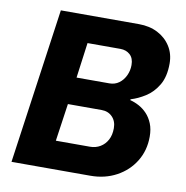

<svg xmlns="http://www.w3.org/2000/svg" viewBox="-78 -761 809 835"><g transform="rotate(10 326.5 -343.0)"><path d="M27 0 124 -686H469Q516 -686 552 -667.5Q588 -649 609 -616Q630 -583 630 -540Q630 -482 608 -445Q586 -408 553.5 -387.5Q521 -367 490 -358L489 -354Q509 -349 528.5 -338.5Q548 -328 564 -311Q580 -294 590 -269.5Q600 -245 600 -212Q600 -151 570.5 -103Q541 -55 490 -27.5Q439 0 375 0ZM201 -124H352Q377 -124 397 -136Q417 -148 428.5 -169.5Q440 -191 440 -221Q440 -252 421.5 -271Q403 -290 374 -290H225ZM242 -410H387Q411 -410 429 -423Q447 -436 457.5 -458Q468 -480 468 -505Q468 -535 451 -550.5Q434 -566 408 -566H263Z"/></g></svg>

Font: Chivo Medium
Style: Bold Italic
Weight: 700
Italic angle: -8.05°
Version: Version 2.002